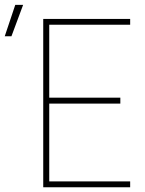

<svg xmlns="http://www.w3.org/2000/svg" viewBox="-42 -791 612 811"><path d="M507.8 -24.9V0H151.4V-24.9ZM166 -710.9V0H140.6V-710.9ZM466.3 -378.4V-353.5H151.4V-378.4ZM507.8 -710.9V-686.5H151.4V-710.9ZM-22 -637.7 22.5 -770.5H55.7L6.3 -637.7Z"/></svg>

Font: Roboto Condensed Thin
Style: Regular
Weight: 250
Width: 3
Designer: Christian Robertson
Foundry: Google
Version: Version 3.009; 2024